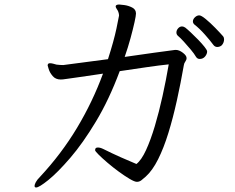

<svg xmlns="http://www.w3.org/2000/svg" viewBox="-20 -771 1040 850"><path d="M759 -550Q773 -550 789.5 -537.5Q806 -525 806 -514Q806 -506 800.5 -498.5Q795 -491 794 -483Q780 -403 763 -326Q746 -249 725.5 -182.5Q705 -116 680 -66Q655 -16 625 11Q615 20 606 27Q597 34 586 34Q576 34 554 21Q532 8 506 -11Q480 -30 456 -50.5Q432 -71 416.5 -86.5Q401 -102 401 -106Q401 -108 401.5 -110Q402 -112 403 -114Q406 -118 413 -118Q424 -118 438 -111Q476 -92 513 -75.5Q550 -59 584 -45Q606 -62 626.5 -106.5Q647 -151 665.5 -213Q684 -275 699.5 -345.5Q715 -416 727 -486Q687 -482 629 -473.5Q571 -465 510 -456Q463 -330 405 -233.5Q347 -137 291 -72Q235 -7 194 26Q153 59 140 59Q133 59 133 52Q133 46 138.5 35.5Q144 25 157 12Q252 -90 321 -205Q390 -320 436 -445Q370 -435 333.5 -430Q297 -425 280.5 -422.5Q264 -420 258.5 -419.5Q253 -419 249 -419Q226 -419 213 -434.5Q200 -450 195.5 -465.5Q191 -481 191 -481Q191 -490 199 -491H203Q208 -491 215.5 -489Q223 -487 230 -485Q246 -483 260 -483L458 -509Q484 -590 495.5 -644.5Q507 -699 507 -702Q507 -709 504 -718Q502 -724 497 -731Q492 -738 492 -743Q492 -745 493 -746Q496 -751 508 -751Q513 -751 531 -748.5Q549 -746 565.5 -737.5Q582 -729 582 -711Q582 -702 575.5 -672.5Q569 -643 558 -602.5Q547 -562 532 -519Q600 -529 662 -537.5Q724 -546 755 -550ZM963 -572Q962 -570 956 -566.5Q950 -563 942 -563Q931 -563 924 -573Q911 -591 887 -618Q863 -645 840 -663Q834 -669 834 -676Q834 -686 843 -694.5Q852 -703 862 -703Q871 -703 891 -686.5Q911 -670 932.5 -648Q954 -626 968 -610Q972 -605 972 -597Q972 -583 963 -572ZM897 -543Q897 -532 888 -521Q879 -510 864 -510Q854 -510 848 -519Q840 -533 824.5 -551.5Q809 -570 793.5 -587Q778 -604 767 -613Q761 -619 761 -627Q761 -637 768.5 -645.5Q776 -654 786 -654Q792 -654 800 -649Q809 -642 825 -627Q841 -612 857.5 -595Q874 -578 885.5 -563.5Q897 -549 897 -543Z"/></svg>

Font: QiushuiShotai
Style: Regular
Weight: 600
Designer: Fontworks Inc.
Foundry: Fontworks Inc.
Version: Version 1.250